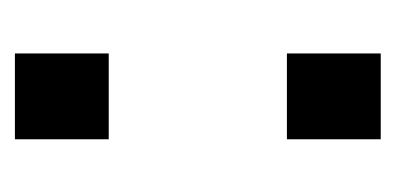

<svg xmlns="http://www.w3.org/2000/svg" viewBox="-160 -384 543 264"><g transform="rotate(90 112.0 -251.5)"><path d="M53 0H171V-129H53ZM53 -374H171V-503H53Z"/></g></svg>

Font: Perun Medium
Style: Regular
Weight: 500
Foundry: Copyright (c) Stefan Peev, Context Ltd, 2016
Version: Version 1.089